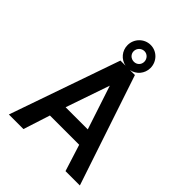

<svg xmlns="http://www.w3.org/2000/svg" viewBox="-259 -1068 1201 1201"><g transform="rotate(45 342.0 -467.5)"><path d="M257 -283 357 -574 453 -283ZM38 0H167L224 -177H483L539 0H666L421 -732H377C424 -741 459 -782 459 -832C459 -889 414 -935 358 -935C302 -935 256 -889 256 -832C256 -782 291 -741 338 -732H293ZM310 -832C310 -858 331 -880 358 -880C384 -880 404 -858 404 -832C404 -806 384 -786 358 -786C331 -786 310 -806 310 -832Z"/></g></svg>

Font: Exo
Style: Demi Bold
Weight: 600
Designer: Natanael Gama
Version: Version 1.00